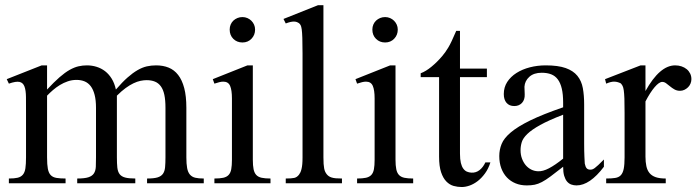

<svg xmlns="http://www.w3.org/2000/svg" viewBox="-20 -715 2719 749"><path d="M553.7 0V-18.6Q580.1 -18.6 594.5 -22.9Q608.9 -27.3 615.7 -37.1Q622.6 -46.9 624 -62.7Q625.5 -78.6 625.5 -101.1V-294.4Q625.5 -324.7 621.1 -345.2Q616.7 -365.7 607.4 -378.4Q598.1 -391.1 584.2 -396.7Q570.3 -402.3 551.8 -402.3Q541 -402.3 528.1 -399.7Q515.1 -397 500.7 -390.1Q486.3 -383.3 470.2 -371.6Q454.1 -359.9 436 -341.8V-101.1Q436 -77.1 437.7 -61.3Q439.5 -45.4 446.5 -35.9Q453.6 -26.4 468 -22.5Q482.4 -18.6 507.8 -18.6V0H281.2V-18.6Q309.6 -18.6 324.7 -23.4Q339.8 -28.3 346.4 -38.6Q353 -48.8 353.8 -64.5Q354.5 -80.1 354.5 -101.1V-294.4Q354.5 -324.2 349.1 -345Q343.8 -365.7 334 -378.7Q324.2 -391.6 310.1 -397.5Q295.9 -403.3 278.3 -403.3Q260.7 -403.3 244.4 -397.7Q228 -392.1 213.6 -383.3Q199.2 -374.5 186.5 -363.5Q173.8 -352.5 163.6 -341.8V-101.1Q163.6 -72.8 166.7 -56.4Q169.9 -40 178 -31.7Q186 -23.4 200.2 -21Q214.4 -18.6 235.8 -18.6V0H14.6V-18.6Q36.1 -18.6 49.1 -21.7Q62 -24.9 69.3 -33.7Q76.7 -42.5 79.1 -58.6Q81.5 -74.7 81.5 -101.1V-272.5Q81.5 -309.6 81.3 -336.2Q81.1 -362.8 75.4 -377.7Q69.8 -392.6 55.9 -395.5Q42 -398.4 14.6 -388.7L6.3 -406.2L142.6 -460H163.6V-365.7Q190.9 -395 212.2 -413.6Q233.4 -432.1 251.7 -442.4Q270 -452.6 286.1 -456.3Q302.2 -460 318.8 -460Q338.9 -460 356.9 -454.3Q375 -448.7 389.9 -437.3Q404.8 -425.8 415.8 -408Q426.8 -390.1 432.1 -365.7Q457 -394.5 477.5 -412.6Q498 -430.7 516.6 -441.4Q535.2 -452.1 552.7 -456.1Q570.3 -460 588.9 -460Q616.2 -460 637.9 -451.2Q659.7 -442.4 675 -422.6Q690.4 -402.8 698.7 -371.3Q707 -339.8 707 -294.4V-101.1Q707 -75.7 710 -59.6Q712.9 -43.5 720.7 -34.2Q728.5 -24.9 741.5 -21.7Q754.4 -18.6 774.9 -18.6V0Z M975.1 -599.6Q975.1 -578.6 961.2 -564Q947.3 -549.3 925.8 -549.3Q904.3 -549.3 890.1 -563.5Q876 -577.6 876 -599.6Q876 -610.4 879.9 -619.4Q883.8 -628.4 890.6 -634.8Q897.5 -641.1 906.5 -644.8Q915.5 -648.4 925.8 -648.4Q936 -648.4 945.1 -644.5Q954.1 -640.6 960.7 -634Q967.3 -627.4 971.2 -618.7Q975.1 -609.9 975.1 -599.6ZM816.4 0V-18.6Q837.4 -18.6 850.8 -21.5Q864.3 -24.4 871.8 -32.5Q879.4 -40.5 882.1 -54.9Q884.8 -69.3 884.8 -91.8V-331.1Q884.8 -363.3 877.7 -379.9Q870.6 -396.5 851.1 -396.5Q844.2 -396.5 835.9 -394.5Q827.6 -392.6 816.4 -388.7L810.1 -406.2L945.3 -460H966.3V-91.8Q966.3 -69.3 969.2 -54.9Q972.2 -40.5 979.7 -32.5Q987.3 -24.4 1000.7 -21.5Q1014.2 -18.6 1035.2 -18.6V0Z M1094.7 0V-18.6Q1117.2 -18.6 1127.9 -21Q1138.7 -23.4 1146.5 -33.7Q1149.4 -37.6 1151.9 -42.7Q1154.3 -47.9 1156.2 -55.7Q1158.2 -63.5 1159.2 -74.5Q1160.2 -85.4 1160.2 -101.1V-506.8Q1160.2 -544.9 1159.4 -566.9Q1158.7 -588.9 1157 -600.6Q1155.3 -612.3 1152.8 -616.7Q1150.4 -621.1 1146.5 -624.5Q1142.1 -627.4 1137.2 -629.2Q1132.3 -630.9 1126.5 -630.9Q1120.6 -630.9 1112.8 -629.2Q1105 -627.4 1094.7 -623.5L1085.9 -641.1L1220.7 -694.8H1241.7V-101.1Q1241.7 -86.4 1242.4 -75.9Q1243.2 -65.4 1244.6 -57.9Q1246.1 -50.3 1248.5 -45.2Q1251 -40 1254.4 -35.6Q1257.8 -31.2 1262.2 -28.1Q1266.6 -24.9 1273.2 -22.7Q1279.8 -20.5 1289.8 -19.5Q1299.8 -18.6 1314 -18.6V0Z M1531.7 -599.6Q1531.7 -578.6 1517.8 -564Q1503.9 -549.3 1482.4 -549.3Q1460.9 -549.3 1446.8 -563.5Q1432.6 -577.6 1432.6 -599.6Q1432.6 -610.4 1436.5 -619.4Q1440.4 -628.4 1447.3 -634.8Q1454.1 -641.1 1463.1 -644.8Q1472.2 -648.4 1482.4 -648.4Q1492.7 -648.4 1501.7 -644.5Q1510.7 -640.6 1517.3 -634Q1523.9 -627.4 1527.8 -618.7Q1531.7 -609.9 1531.7 -599.6ZM1373 0V-18.6Q1394 -18.6 1407.5 -21.5Q1420.9 -24.4 1428.5 -32.5Q1436 -40.5 1438.7 -54.9Q1441.4 -69.3 1441.4 -91.8V-331.1Q1441.4 -363.3 1434.3 -379.9Q1427.2 -396.5 1407.7 -396.5Q1400.9 -396.5 1392.6 -394.5Q1384.3 -392.6 1373 -388.7L1366.7 -406.2L1502 -460H1522.9V-91.8Q1522.9 -69.3 1525.9 -54.9Q1528.8 -40.5 1536.4 -32.5Q1543.9 -24.4 1557.4 -21.5Q1570.8 -18.6 1591.8 -18.6V0Z M1893.1 -81.5Q1885.3 -56.6 1872.1 -38.6Q1858.9 -20.5 1843.8 -8.8Q1828.6 2.9 1812.3 8.8Q1795.9 14.6 1781.2 14.6Q1765.1 14.6 1749.5 10.3Q1733.9 5.9 1721.2 -7.1Q1708.5 -20 1700.7 -43.2Q1692.9 -66.4 1692.9 -104V-414.1H1621.1V-429.2Q1641.1 -436.5 1663.3 -454.8Q1685.5 -473.1 1704.6 -495.6Q1711.4 -503.9 1716.8 -511.2Q1722.2 -518.6 1728.5 -529.1Q1734.9 -539.6 1742.2 -555.2Q1749.5 -570.8 1759.8 -594.7H1774.4V-447.3H1879.4V-414.1H1774.4V-115.7Q1774.4 -93.8 1777.8 -79.6Q1781.2 -65.4 1787.4 -57.1Q1793.5 -48.8 1801.5 -45.4Q1809.6 -42 1818.8 -41.5Q1836.9 -40.5 1850.8 -51.5Q1864.7 -62.5 1873.5 -81.5Z M2335.9 -64.5Q2280.8 8.3 2229 8.3Q2218.3 8.3 2208.7 4.9Q2199.2 1.5 2192.1 -6.8Q2185.1 -15.1 2180.9 -29.1Q2176.8 -43 2176.8 -64.5Q2147.5 -41.5 2128.2 -27.1Q2108.9 -12.7 2094 -4.9Q2079.1 2.9 2065.7 5.6Q2052.2 8.3 2034.7 8.3Q2010.7 8.3 1991.2 0.2Q1971.7 -7.8 1957.5 -22.7Q1943.4 -37.6 1935.5 -58.8Q1927.7 -80.1 1927.7 -106Q1927.7 -130.9 1936.8 -153.3Q1945.8 -175.8 1972.7 -198.5Q1999.5 -221.2 2048.3 -245.1Q2097.2 -269 2176.8 -296.4V-314.9Q2176.8 -347.2 2171.6 -369.1Q2166.5 -391.1 2156.2 -405Q2146 -418.9 2130.4 -425Q2114.7 -431.2 2093.3 -431.2Q2062.5 -431.2 2044.9 -415.3Q2027.3 -399.4 2025.9 -376.5L2026.9 -347.2Q2027.8 -326.2 2016.4 -313.7Q2004.9 -301.3 1986.3 -301.3Q1966.8 -301.3 1956.1 -313.7Q1945.3 -326.2 1945.3 -348.1Q1945.3 -374.5 1958.7 -395.3Q1972.2 -416 1994.9 -430.4Q2017.6 -444.8 2047.1 -452.4Q2076.7 -460 2108.9 -460Q2157.2 -460 2186.8 -449.5Q2216.3 -439 2232.4 -419.2Q2248.5 -399.4 2253.7 -371.1Q2258.8 -342.8 2258.8 -307.6V-155.3Q2258.8 -124 2259.8 -104Q2260.7 -84 2261.2 -77.1Q2263.7 -64 2268.6 -58.6Q2273.4 -53.2 2282.7 -53.2Q2287.1 -53.2 2291 -54.4Q2294.9 -55.7 2300.3 -59.6Q2305.7 -63.5 2314 -71.3Q2322.3 -79.1 2335.9 -92.8ZM2176.8 -267.6Q2120.1 -245.6 2087.2 -227.3Q2054.2 -209 2037.1 -192.4Q2020 -175.8 2015.4 -160.4Q2010.7 -145 2010.7 -128.9Q2010.7 -111.3 2016.1 -96.7Q2021.5 -82 2030.5 -71Q2039.6 -60.1 2052 -53.7Q2064.5 -47.4 2078.6 -46.9Q2097.7 -45.9 2121.8 -58.6Q2146 -71.3 2176.8 -96.2Z M2677.2 -406.2Q2677.2 -397.5 2673.8 -389.2Q2670.4 -380.9 2664.3 -374.8Q2658.2 -368.7 2650.1 -364.7Q2642.1 -360.8 2632.8 -360.8Q2620.6 -360.8 2611.1 -366.2Q2601.6 -371.6 2593.8 -378.2Q2585.9 -384.8 2578.6 -390.1Q2571.3 -395.5 2563.5 -395.5Q2551.3 -395.5 2533.9 -375.2Q2516.6 -355 2498 -319.3V-104Q2498 -83 2501.5 -66.9Q2504.9 -50.8 2513.7 -40Q2522.5 -29.3 2537.8 -23.9Q2553.2 -18.6 2577.1 -18.6V0H2344.7V-18.6Q2365.7 -18.6 2379.6 -20.8Q2393.6 -22.9 2401.6 -31.2Q2409.7 -39.6 2413.1 -56.2Q2416.5 -72.8 2416.5 -101.1V-274.4Q2416.5 -309.6 2415.8 -330.3Q2415 -351.1 2413.3 -362.8Q2411.6 -374.5 2408.7 -379.9Q2405.8 -385.3 2401.9 -389.6Q2391.1 -395.5 2378.2 -396.5Q2365.2 -397.5 2344.7 -388.7L2340.3 -406.2L2479 -460H2498V-359.9Q2553.7 -460 2613.8 -460Q2627 -460 2638.7 -456.1Q2650.4 -452.1 2658.9 -445.1Q2667.5 -438 2672.4 -428Q2677.2 -418 2677.2 -406.2Z"/></svg>

Font: Doulos SIL Eur
Style: Regular
Weight: 400
Designer: Walt Agee, Victor Gaultney, Peter Martin, Debbi Hosken, Becca Hirsbrunner
Foundry: SIL International
Version: Version 5.000